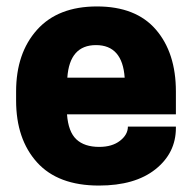

<svg xmlns="http://www.w3.org/2000/svg" viewBox="-20 -563 596 596"><path d="M526 -208H188Q192 -154 217 -130.5Q242 -107 288 -107Q328 -107 352.5 -126Q377 -145 377 -170H526V-166Q526 -88 462.5 -37.5Q399 13 287 13Q160 13 95 -59Q30 -131 30 -251V-279Q30 -398 95 -470.5Q160 -543 281 -543Q402 -543 464 -471Q526 -399 526 -279ZM189 -322H367Q360 -423 278 -423Q196 -423 189 -322Z"/></svg>

Font: Cooper Hewitt
Style: Bold
Weight: 711
Designer: Village Type and Design LLC
Foundry: Cooper Hewitt Smithsonian Design Museum
Version: 1.000